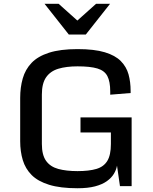

<svg xmlns="http://www.w3.org/2000/svg" viewBox="-20 -981 808 1012"><path d="M388.7 11.2Q297.9 11.2 238.8 -7.1Q179.7 -25.4 146.7 -58.6Q113.8 -91.8 100.1 -137.2Q86.4 -182.6 86.4 -236.8V-464.8Q86.4 -520.5 99.9 -567.6Q113.3 -614.7 146.2 -649.4Q179.2 -684.1 238.3 -703.1Q297.4 -722.2 388.7 -722.2Q477.1 -722.2 532.2 -705.6Q587.4 -689 616.9 -658.9Q646.5 -628.9 657.5 -588.9Q668.5 -548.8 668.5 -501.5V-490.7L561 -481.9V-499Q561 -551.3 545.9 -580.1Q530.8 -608.9 493.2 -620.1Q455.6 -631.3 388.7 -631.3Q329.6 -631.3 287.6 -618.7Q245.6 -606 223.1 -573.7Q200.7 -541.5 200.7 -482.9V-222.2Q200.7 -164.1 222.9 -133.1Q245.1 -102.1 287.1 -90.6Q329.1 -79.1 388.7 -79.1Q449.2 -79.1 488 -90.6Q526.9 -102.1 545.7 -133.1Q564.5 -164.1 564.5 -222.2V-282.7H404.3V-362.3H673.8V0H612.3L596.7 -107.9Q592.8 -85.4 580.1 -64.5Q567.4 -43.5 543.2 -26.1Q519 -8.8 481.2 1.2Q443.4 11.2 388.7 11.2ZM342.8 -798.8 214.8 -960.9H289.1L410.2 -852.5H365.2L486.3 -960.9H560.1L432.1 -798.8Z"/></svg>

Font: Monda Medium
Style: Regular
Weight: 500
Designer: Vernon Adams
Foundry: Vernon Adams
Version: Version 2.200